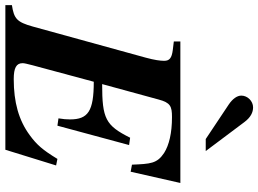

<svg xmlns="http://www.w3.org/2000/svg" viewBox="-174 -840 987 734"><g transform="rotate(90 320.0 -473.5)"><path d="M653 -669H112V-644L145 -640C176 -636 186 -627 186 -607C186 -592 183 -570 174 -537L55 -105C38 -44 25 -33 -27 -25V0H526L586 -194L561 -199C527 -143 507 -120 470 -93C413 -51 344 -32 256 -32C213 -32 195 -42 195 -66C195 -73 198 -84 203 -104L266 -338C379 -338 410 -316 410 -247C410 -233 409 -222 406 -203L434 -199L508 -473L480 -477C433 -383 407 -370 275 -370L334 -586C346 -631 360 -637 401 -637C462 -637 508 -626 538 -607C579 -580 580 -555 583 -484L610 -479ZM531 -766 420 -914C402 -938 383 -947 364 -947C340 -947 319 -926 319 -902C319 -886 331 -869 353 -854L485 -766Z"/></g></svg>

Font: XITS
Style: Bold Italic
Weight: 700
Italic angle: -16.33°
Designer: MicroPress Inc., with final additions and corrections provided by Coen Hoffman, Elsevier (retired)
Version: Version 1.105